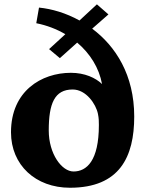

<svg xmlns="http://www.w3.org/2000/svg" viewBox="-20 -861 686 894"><path d="M31.2 -245.1C31.2 -92.3 146 13.2 305.7 13.2C537.6 13.2 605 -131.3 605 -318.4C605 -511.7 518.6 -646 409.2 -727.5C444.3 -758.3 484.9 -793.9 484.9 -793.9L431.2 -840.8C431.2 -840.8 384.8 -797.9 350.1 -765.6C287.6 -800.3 221.2 -819.8 161.6 -825.7L148.9 -752.9C197.8 -743.2 243.7 -725.6 284.2 -701.7L208.5 -632.3L258.8 -590.3L339.4 -662.6C399.4 -611.8 441.4 -544.9 455.1 -469.7C425.3 -498.5 374.5 -522 310.1 -522C173.3 -522 31.2 -437.5 31.2 -245.1ZM207 -253.4C207 -378.9 233.9 -444.3 318.4 -444.3C380.9 -444.3 426.8 -376.5 436 -331.1C440.4 -309.6 440.4 -294.9 440.4 -278.8C440.4 -111.8 383.3 -62.5 322.3 -62.5C267.6 -62.5 207 -144.5 207 -253.4Z"/></svg>

Font: Merriweather
Style: Heavy
Weight: 900
Designer: Eben Sorkin ( eben@eyebytes.com )
Foundry: Sorkin Type Co.
Version: Version 1.003